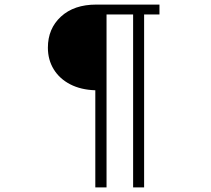

<svg xmlns="http://www.w3.org/2000/svg" viewBox="-20 -775 923 838"><path d="M396 43V-381Q333 -383 286.5 -407Q240 -431 214.5 -472.5Q189 -514 189 -567Q189 -650 246 -702.5Q303 -755 400 -755H676V-712H609V43H561V-712H445V43Z"/></svg>

Font: Zen Kaku Gothic Antique Medium
Style: Regular
Weight: 500
Designer: Yoshimichi Ohira
Foundry: Positype
Version: Version 1.002